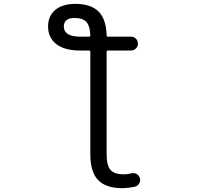

<svg xmlns="http://www.w3.org/2000/svg" viewBox="-20 -785 1040 1012"><path d="M449.2 -591.8Q456.1 -591.8 456.1 -598.6Q454.1 -646.5 437.5 -667Q418 -690.4 373 -690.4Q344.7 -690.4 330.6 -678.7Q316.4 -667 316.4 -645.5Q316.4 -591.8 403.3 -591.8ZM542 28.3Q542 85.9 562 109.9Q582 133.8 633.8 133.8Q651.4 133.8 670.9 128.9Q686.5 125 699.7 131.8Q712.9 138.7 716.8 153.3Q718.8 159.2 718.8 164.1Q718.8 173.8 713.9 181.6Q706.1 195.3 691.4 199.2Q657.2 206.1 627 207Q539.1 207 497.6 164.6Q456.1 122.1 456.1 28.3V-511.7Q456.1 -518.6 449.2 -518.6H403.3Q321.3 -518.6 277.3 -552.2Q233.4 -585.9 233.4 -645.5Q233.4 -701.2 271.5 -732.9Q309.6 -764.6 377.9 -764.6Q460.9 -764.6 502 -721.7Q539.1 -682.6 542 -599.6Q542 -591.8 548.8 -591.8H669.9Q685.5 -591.8 696.3 -581.1Q707 -570.3 707 -555.2Q707 -540 696.3 -529.3Q685.5 -518.6 669.9 -518.6H548.8Q542 -518.6 542 -511.7Z"/></svg>

Font: Rounded Mgen+ 1m regular
Style: Regular
Weight: 400
Designer: [Source Han Sans]
Ryoko NISHIZUKA  (kana & ideographs); Paul D. Hunt (Latin, Greek & Cyrillic); Wenlong ZHANG  (bopomofo
Version: Version 1.059.20150602